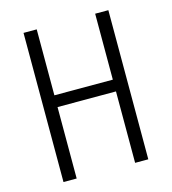

<svg xmlns="http://www.w3.org/2000/svg" viewBox="-109 -825 819 914"><g transform="rotate(-15 300.0 -367.5)"><path d="M91 0V-735H156V-410H444V-735H509V0H444V-352H156V0Z"/></g></svg>

Font: Iosevka Custom Light Extended
Style: Regular
Weight: 300
Width: 7
Monospace: yes
Designer: Belleve Invis
Foundry: Belleve Invis
Version: Version 11.2.4; ttfautohint (v1.8.4)